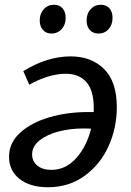

<svg xmlns="http://www.w3.org/2000/svg" viewBox="-20 -777 549 807"><path d="M471 -326Q471 -239 436 -162Q401 -85 335 -37.5Q269 10 182 10Q106 10 62 -25Q18 -60 18 -118Q18 -177 65 -219.5Q112 -262 187.5 -284Q263 -306 349 -306H374V-324Q374 -397 343 -432Q312 -467 256 -467Q186 -467 103 -421L78 -478Q178 -540 277 -540Q364 -540 417.5 -487Q471 -434 471 -326ZM363 -236Q352 -237 329 -237Q276 -237 227 -224.5Q178 -212 146.5 -187Q115 -162 115 -128Q115 -99 137 -81Q159 -63 196 -63Q256 -63 300 -112Q344 -161 363 -236ZM147 -691Q147 -720 164 -738.5Q181 -757 207 -757Q230 -757 243 -742Q256 -727 256 -702Q256 -673 239 -654.5Q222 -636 196 -636Q174 -636 160.5 -651Q147 -666 147 -691ZM344 -691Q344 -720 361 -738.5Q378 -757 404 -757Q427 -757 440 -742Q453 -727 453 -702Q453 -673 436.5 -654.5Q420 -636 394 -636Q371 -636 357.5 -651Q344 -666 344 -691Z"/></svg>

Font: Bitter Pro Medium
Style: Italic
Weight: 500
Italic angle: -9°
Designer: Sol Matas, and Bitter project Authors
Foundry: Sol Matas
Version: Version 1.010